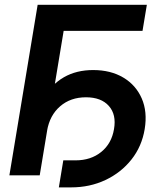

<svg xmlns="http://www.w3.org/2000/svg" viewBox="-20 -748 681 819"><path d="M606.4 -727.5 587.9 -616.2H251.5L149.4 0H20L140.6 -727.5ZM231 51.3 250 -64H302.2Q367.7 -64 411.9 -99.9Q456.1 -135.7 466.3 -197.3Q477.1 -259.3 444.3 -296.1Q411.6 -333 346.7 -333Q280.8 -333 236.3 -294.4Q191.9 -255.9 180.7 -189.9H118.2Q131.8 -272 165.8 -330.1Q199.7 -388.2 252.9 -418.7Q306.2 -449.2 377.4 -449.2Q452.1 -449.2 505.9 -417.2Q559.6 -385.3 584.5 -328.4Q609.4 -271.5 597.2 -197.3Q585 -123.5 540.8 -67.6Q496.6 -11.7 429.9 19.8Q363.3 51.3 283.2 51.3Z"/></svg>

Font: Inter 28pt SemiBold
Style: Italic
Weight: 600
Italic angle: -9.3988°
Designer: Rasmus Andersson
Foundry: rsms
Version: Version 4.001;git-66647c0bb